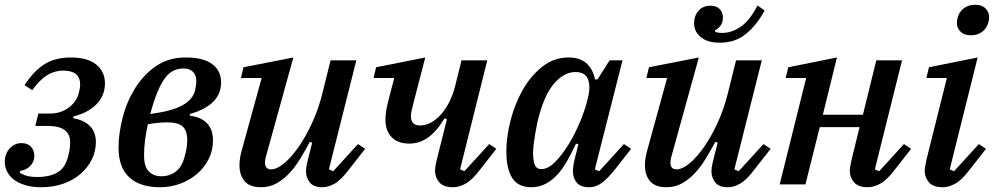

<svg xmlns="http://www.w3.org/2000/svg" viewBox="-20 -773 4167 805"><path d="M153 12Q114 12 85 3Q56 -6 37.5 -20.5Q19 -35 9.5 -54Q0 -73 0 -93Q0 -128 20.5 -150.5Q41 -173 70 -173Q96 -173 110 -157.5Q124 -142 124 -120Q124 -94 106 -76.5Q88 -59 65 -57L63 -49Q74 -41 91.5 -36Q109 -31 138 -31Q188 -31 221 -50Q254 -69 266 -119Q270 -134 272 -147.5Q274 -161 274 -177Q274 -245 181 -245H128L141 -297H190Q234 -297 267 -321Q300 -345 310 -381Q313 -393 314.5 -401.5Q316 -410 316 -419Q316 -477 245 -477Q209 -477 178 -458Q147 -439 115 -395L83 -416Q121 -475 166 -503.5Q211 -532 277 -532Q348 -532 384 -502Q420 -472 420 -424Q420 -373 385.5 -337Q351 -301 289 -285L287 -277Q332 -270 357 -244.5Q382 -219 382 -177Q382 -139 365 -104.5Q348 -70 318 -44Q288 -18 246 -3Q204 12 153 12Z M651 12Q567 12 522 -29.5Q477 -71 477 -154Q477 -211 493.5 -277Q510 -343 544.5 -400Q579 -457 632 -494.5Q685 -532 759 -532Q833 -532 870 -504Q907 -476 907 -428Q907 -332 776 -295V-288Q824 -282 848.5 -255.5Q873 -229 873 -184Q873 -143 855.5 -107.5Q838 -72 808 -45.5Q778 -19 737.5 -3.5Q697 12 651 12ZM657 -34Q691 -34 717.5 -54Q744 -74 755 -120Q759 -134 762 -151Q765 -168 765 -184Q765 -226 745.5 -243Q726 -260 681 -260Q664 -260 642 -258Q620 -256 600 -252Q593 -222 588.5 -188Q584 -154 584 -122Q584 -74 604 -54Q624 -34 657 -34ZM749 -486Q727 -486 708 -477Q689 -468 672.5 -446.5Q656 -425 640.5 -388Q625 -351 610 -295Q700 -307 744 -331Q788 -355 798 -394Q800 -405 801.5 -413.5Q803 -422 803 -434Q803 -458 789 -472Q775 -486 749 -486Z M1074 12Q1027 12 1005.5 -13.5Q984 -39 984 -80Q984 -95 986.5 -111Q989 -127 994 -144L1077 -446H990L1001 -491L1210 -532L1094 -113Q1091 -101 1091 -91Q1091 -63 1117 -63Q1141 -63 1171.5 -88.5Q1202 -114 1232 -157Q1262 -200 1288.5 -257.5Q1315 -315 1331 -379L1366 -520H1474L1359 -63L1377 -55L1481 -169L1511 -149L1446 -66Q1410 -18 1383 -3Q1356 12 1332 12Q1294 12 1278.5 -8.5Q1263 -29 1263 -54Q1263 -67 1266 -82Q1269 -97 1272 -108L1289 -175L1279 -178Q1259 -141 1238 -106.5Q1217 -72 1192.5 -46Q1168 -20 1139 -4Q1110 12 1074 12Z M1879 12Q1839 12 1821.5 -9Q1804 -30 1804 -56Q1804 -67 1806.5 -81Q1809 -95 1812 -106L1854 -274L1844 -277Q1809 -220 1773.5 -195.5Q1738 -171 1697 -171Q1647 -171 1621.5 -198.5Q1596 -226 1596 -270Q1596 -289 1599 -307.5Q1602 -326 1608 -350L1633 -446H1546L1557 -491L1763 -532L1714 -343Q1708 -320 1705.5 -308Q1703 -296 1703 -285Q1703 -247 1741 -247Q1765 -247 1787.5 -259.5Q1810 -272 1829.5 -294Q1849 -316 1864 -346Q1879 -376 1888 -411L1915 -520H2023L1909 -63L1927 -55L2031 -169L2061 -149L1996 -66Q1961 -19 1933 -3.5Q1905 12 1879 12Z M2208 12Q2152 12 2127.5 -27Q2103 -66 2103 -138Q2103 -200 2121 -269.5Q2139 -339 2172.5 -397.5Q2206 -456 2254.5 -494Q2303 -532 2364 -532Q2408 -532 2436 -510Q2464 -488 2475 -440H2485L2536 -520H2590L2474 -63L2492 -55L2596 -169L2626 -149L2561 -66Q2526 -22 2501.5 -5Q2477 12 2451 12Q2413 12 2397.5 -8Q2382 -28 2382 -54Q2382 -67 2384.5 -82Q2387 -97 2390 -108L2405 -168L2395 -171Q2377 -132 2358 -98.5Q2339 -65 2316.5 -40.5Q2294 -16 2267 -2Q2240 12 2208 12ZM2250 -64Q2278 -64 2308 -94.5Q2338 -125 2364.5 -168.5Q2391 -212 2411 -260Q2431 -308 2440 -343L2445 -363Q2457 -411 2445 -441Q2433 -471 2393 -471Q2347 -471 2306.5 -426.5Q2266 -382 2241 -291Q2236 -274 2231.5 -252.5Q2227 -231 2223.5 -209Q2220 -187 2217.5 -167Q2215 -147 2215 -132Q2215 -100 2222 -82Q2229 -64 2250 -64Z M2774 12Q2727 12 2705.5 -13.5Q2684 -39 2684 -80Q2684 -95 2686.5 -111Q2689 -127 2694 -144L2777 -446H2690L2701 -491L2910 -532L2794 -113Q2791 -101 2791 -91Q2791 -63 2817 -63Q2841 -63 2871.5 -88.5Q2902 -114 2932 -157Q2962 -200 2988.5 -257.5Q3015 -315 3031 -379L3066 -520H3174L3059 -63L3077 -55L3181 -169L3211 -149L3146 -66Q3110 -18 3083 -3Q3056 12 3032 12Q2994 12 2978.5 -8.5Q2963 -29 2963 -54Q2963 -67 2966 -82Q2969 -97 2972 -108L2989 -175L2979 -178Q2959 -141 2938 -106.5Q2917 -72 2892.5 -46Q2868 -20 2839 -4Q2810 12 2774 12ZM2997 -594Q2946 -594 2918 -617.5Q2890 -641 2890 -676Q2890 -706 2908.5 -727.5Q2927 -749 2959 -749Q2984 -749 2997.5 -735Q3011 -721 3011 -699Q3011 -679 3000.5 -665Q2990 -651 2978 -646V-641Q2985 -635 3008 -635Q3047 -635 3085 -660.5Q3123 -686 3156 -750L3186 -729Q3165 -691 3142.5 -665Q3120 -639 3097 -623Q3074 -607 3049 -600.5Q3024 -594 2997 -594Z M3618 12Q3578 12 3560.5 -9Q3543 -30 3543 -56Q3543 -67 3546 -81Q3549 -95 3551 -106L3584 -240H3417L3357 0H3249L3360 -446H3274L3285 -491L3489 -532L3430 -292H3598L3654 -520H3762L3648 -63L3666 -55L3770 -169L3800 -149L3735 -66Q3700 -19 3672 -3.5Q3644 12 3618 12Z M3932 12Q3892 12 3874.5 -9Q3857 -30 3857 -56Q3857 -67 3860 -81Q3863 -95 3865 -106L3950 -446H3864L3875 -491L4079 -532L3962 -63L3980 -55L4084 -169L4114 -149L4049 -66Q4014 -19 3986 -3.5Q3958 12 3932 12ZM4051 -625Q4022 -625 4007 -640.5Q3992 -656 3992 -676Q3992 -687 3995 -698Q4001 -723 4020.5 -738Q4040 -753 4068 -753Q4097 -753 4112 -737.5Q4127 -722 4127 -702Q4127 -697 4126.5 -691Q4126 -685 4124 -680Q4118 -655 4098.5 -640Q4079 -625 4051 -625Z"/></svg>

Font: IBM Plex Serif Medm
Style: Italic
Weight: 500
Italic angle: -14°
Designer: Mike Abbink, Paul van der Laan, Pieter van Rosmalen
Foundry: Bold Monday
Version: Version 3.001